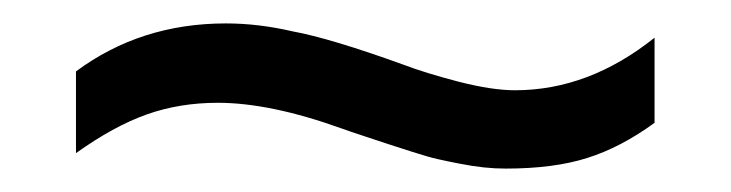

<svg xmlns="http://www.w3.org/2000/svg" viewBox="-20 -414 624 164"><path d="M412.1 -270Q402.8 -270 393.3 -271Q383.8 -272 372.6 -274.2Q361.3 -276.4 353.8 -278.1Q346.2 -279.8 332.5 -284.2Q318.8 -288.6 313.5 -290.3Q308.1 -292 292 -297.4Q275.9 -302.7 272 -304.2Q210.9 -326.2 166 -326.2Q133.3 -326.2 105.2 -316.2Q77.1 -306.2 44.9 -283.2V-353Q100.1 -394 172.9 -394Q200.7 -394 230 -387.2Q262.2 -381.3 324.2 -358.9Q343.3 -351.6 371.8 -344.2Q400.4 -336.9 419.9 -336.9Q482.9 -336.9 539.1 -381.8V-309.1Q510.3 -288.1 481.7 -279.1Q453.1 -270 412.1 -270Z"/></svg>

Font: Libra Sans Modern
Style: Regular
Weight: 400
Foundry: Stefan Peev, Context Ltd
Version: Version 1.000